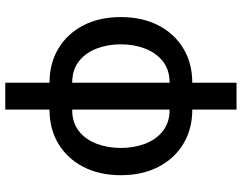

<svg xmlns="http://www.w3.org/2000/svg" viewBox="-118 -650 953 758"><g transform="rotate(90 359.0 -270.5)"><path d="M412.3 185.7H306.1V11Q229 11 170.6 -24.3Q112.2 -59.7 79.5 -122.9Q46.9 -186.1 46.9 -270.2Q46.9 -355.1 79.5 -418.5Q112.2 -481.9 170.6 -517.2Q229 -552.6 306.1 -552.6V-727.3H412.3V-552.6Q489.3 -552.6 547.6 -517.2Q605.8 -481.9 638.5 -418.5Q671.2 -355.1 671.2 -270.2Q671.2 -186.1 638.5 -122.9Q605.8 -59.7 547.6 -24.3Q489.3 11 412.3 11ZM306.1 -78.5V-463.1Q255.3 -463.1 221.6 -436.4Q187.9 -409.8 171.2 -365.9Q154.5 -322.1 154.5 -270.2Q154.5 -218.8 171.2 -175.1Q187.9 -131.4 221.6 -104.9Q255.3 -78.5 306.1 -78.5ZM412.3 -78.5Q463.4 -78.5 497 -104.9Q530.5 -131.4 547.1 -175.1Q563.6 -218.8 563.6 -270.2Q563.6 -322.1 547.1 -365.9Q530.5 -409.8 497 -436.4Q463.4 -463.1 412.3 -463.1Z"/></g></svg>

Font: Linik Sans Medium
Style: Regular
Weight: 500
Designer: Rasmus Andersson (font), Cristiano Sobral (main changes)
Foundry: rsms
Version: Version 3.018;June 1, 2022;FontCreator 14.0.0.2814 64-bit; t